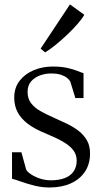

<svg xmlns="http://www.w3.org/2000/svg" viewBox="-20 -839 462 870"><path d="M204.5 10.5Q169.5 10.5 136.5 2.2Q103.5 -6 77 -15.5Q50.5 -25 34.5 -29V-149H77L98.5 -71Q102.5 -61.5 119.2 -50Q136 -38.5 160.2 -30.2Q184.5 -22 210.5 -22Q247 -22 273.2 -32Q299.5 -42 313.5 -62.2Q327.5 -82.5 327.5 -111.5Q327.5 -138 312 -158.5Q296.5 -179 265.2 -197Q234 -215 186.5 -234.5Q138 -254 106.8 -277.5Q75.5 -301 60 -330.2Q44.5 -359.5 44.5 -396Q44.5 -442 69 -473.2Q93.5 -504.5 133.2 -521Q173 -537.5 218.5 -537.5Q258 -537.5 285.2 -531.2Q312.5 -525 330.2 -517.8Q348 -510.5 358.5 -507.5V-394.5H321.5L298.5 -469.5Q294 -477.5 283.8 -486Q273.5 -494.5 256 -500.2Q238.5 -506 213 -506Q187.5 -506.5 162.5 -497.8Q137.5 -489 121.2 -470.5Q105 -452 105 -422Q105 -392 121 -371.2Q137 -350.5 163.5 -335.5Q190 -320.5 221 -307Q253 -293 283 -278.5Q313 -264 336.5 -245.8Q360 -227.5 374 -202.8Q388 -178 388 -143.5Q388 -96 365.2 -61.5Q342.5 -27 301.2 -8.2Q260 10.5 204.5 10.5ZM184 -602 164 -618.5 297 -819 362 -772Q351.5 -753 330 -728.8Q308.5 -704.5 282 -679.5Q255.5 -654.5 230 -634Q204.5 -613.5 185 -602Z"/></svg>

Font: Merriweather 96pt Light
Style: Regular
Weight: 300
Version: Version 2.100